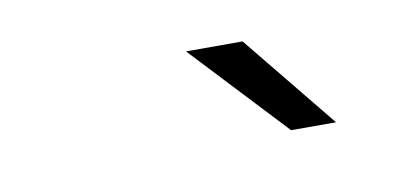

<svg xmlns="http://www.w3.org/2000/svg" viewBox="-31 -706 561 261"><g transform="rotate(-10 250.0 -575.0)"><path d="M232.9 -640.1H311L417 -509.8H355Z"/></g></svg>

Font: CMU Sans Serif
Style: Oblique
Weight: 500
Italic angle: -12°
Version: Version 0.7.0